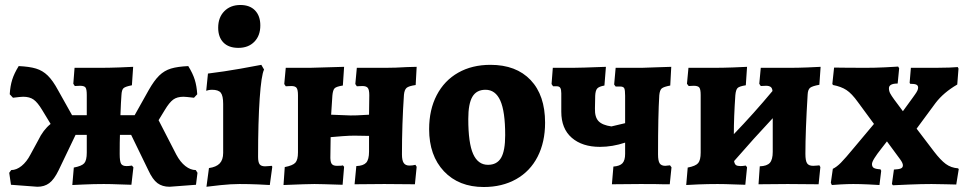

<svg xmlns="http://www.w3.org/2000/svg" viewBox="-20 -738 3880 770"><path d="M772 -45 766 3 660 11Q631 11 611.5 -3.5Q592 -18 575 -55L506 -197H461Q460 -172 460 -121Q460 -91 465.5 -81.5Q471 -72 487 -72Q496 -72 501.5 -73Q507 -74 509 -74L515 -67L507 3Q494 3 460 1.5Q426 0 396 0Q356 0 313.5 2Q271 4 270 4L276 -66Q308 -72 318 -83.5Q328 -95 328 -126V-197H283L215 -55Q197 -18 177.5 -3.5Q158 11 130 11L24 3L17 -45L25 -56Q46 -56 66.5 -72.5Q87 -89 102 -118L133 -175Q153 -217 183 -241L149 -297Q131 -327 115 -338.5Q99 -350 73 -350Q64 -350 32 -346L19 -360Q21 -393 29 -418.5Q37 -444 55 -473Q98 -471 124.5 -463Q151 -455 171.5 -435Q192 -415 213 -376L269 -276H328V-357Q328 -380 323 -387Q318 -394 301 -394L280 -393L274 -402L279 -466H378Q416 -466 457 -467.5Q498 -469 514 -470L509 -396Q483 -391 475.5 -384.5Q468 -378 467 -356Q465 -331 463 -276H520L576 -376Q598 -415 618.5 -435Q639 -455 665.5 -463Q692 -471 735 -473Q753 -444 761 -418.5Q769 -393 771 -360L758 -346Q724 -350 716 -350Q690 -350 674.5 -338.5Q659 -327 641 -297L616 -256L687 -118Q703 -88 723.5 -72Q744 -56 765 -56Z M818 -64Q847 -68 861 -82.5Q875 -97 875 -125V-321Q875 -354 865.5 -366Q856 -378 830 -378Q823 -378 816 -376.5Q809 -375 807 -374L814 -443Q879 -451 944 -462.5Q1009 -474 1028 -478L1039 -459Q1028 -437 1021.5 -343.5Q1015 -250 1015 -109Q1015 -88 1021 -79.5Q1027 -71 1043 -71Q1051 -71 1059 -72Q1067 -73 1070 -73L1072 -69L1062 4Q1049 3 1013.5 1.5Q978 0 940 0Q907 0 864 4.5Q821 9 808 11ZM855 -627Q855 -668 879.5 -693Q904 -718 944 -718Q982 -718 1003 -696Q1024 -674 1024 -636Q1024 -595 1000 -570.5Q976 -546 936 -546Q897 -546 876 -567.5Q855 -589 855 -627Z M1122 -68Q1154 -74 1164.5 -85.5Q1175 -97 1175 -127V-356Q1175 -378 1169.5 -385.5Q1164 -393 1148 -393L1126 -392L1120 -401L1126 -466H1222Q1223 -466 1325 -469L1360 -470L1355 -395Q1329 -391 1322 -384Q1315 -377 1313 -355L1308 -278L1386 -275Q1413 -275 1432.5 -276.5Q1452 -278 1460 -278L1461 -356Q1461 -378 1455 -385.5Q1449 -393 1433 -393L1411 -392L1405 -401L1411 -466H1525Q1565 -466 1613 -469L1651 -470L1647 -397Q1619 -393 1610.5 -385.5Q1602 -378 1600 -358Q1592 -241 1592 -119Q1592 -95 1599 -84.5Q1606 -74 1622 -74Q1634 -74 1646 -77L1651 -69L1644 1L1521 0L1402 1L1409 -72Q1437 -73 1448.5 -85.5Q1460 -98 1460 -130V-193L1401 -194Q1382 -194 1354.5 -192Q1327 -190 1306 -188L1305 -115Q1304 -91 1309.5 -82Q1315 -73 1331 -73Q1353 -73 1355 -75L1360 -69L1354 3Q1264 0 1241 0Q1213 0 1117 4Z M1701 -220Q1701 -298 1731.5 -356.5Q1762 -415 1817.5 -446.5Q1873 -478 1947 -478Q2050 -478 2108 -417Q2166 -356 2166 -246Q2166 -168 2136 -109.5Q2106 -51 2050 -19.5Q1994 12 1920 12Q1820 12 1760.5 -51Q1701 -114 1701 -220ZM2006 -196Q2006 -291 1986.5 -334.5Q1967 -378 1927 -378Q1891 -378 1874.5 -350Q1858 -322 1858 -261Q1858 -164 1877.5 -120.5Q1897 -77 1937 -77Q1973 -77 1989.5 -105Q2006 -133 2006 -196Z M2673 -67 2666 1H2641Q2621 0 2548 0L2434 1L2440 -70Q2466 -72 2476.5 -83.5Q2487 -95 2487 -121V-166Q2436 -149 2386 -149Q2315 -149 2273 -185.5Q2231 -222 2231 -290V-364Q2231 -379 2227 -385.5Q2223 -392 2213 -392H2198L2192 -401L2197 -466H2276Q2306 -466 2410 -470L2404 -395Q2382 -391 2375 -383Q2368 -375 2367 -354L2366 -303Q2365 -268 2380.5 -252Q2396 -236 2432 -231L2487 -244V-354Q2487 -377 2483.5 -384Q2480 -391 2467 -391H2449L2443 -399L2449 -466H2553L2610 -468Q2624 -468 2672 -470L2668 -395Q2642 -390 2634 -383.5Q2626 -377 2624 -356Q2619 -277 2619 -119Q2619 -93 2625.5 -83Q2632 -73 2648 -73Q2653 -73 2667 -75Z M3266 -75 3270 -68 3263 1 3139 0 3022 1 3027 -71Q3056 -72 3067.5 -85Q3079 -98 3079 -129V-264Q3004 -184 2924 -92Q2926 -80 2931.5 -76Q2937 -72 2949 -72Q2958 -72 2963.5 -73Q2969 -74 2971 -74L2976 -67L2969 3Q2956 3 2922 1.5Q2888 0 2858 0Q2818 0 2781.5 1.5Q2745 3 2732 4L2738 -66Q2770 -72 2780 -84Q2790 -96 2790 -126V-357Q2790 -380 2784.5 -387Q2779 -394 2762 -394L2742 -393L2735 -402L2741 -466H2839Q2878 -466 2919 -467.5Q2960 -469 2976 -470L2971 -396Q2945 -392 2938 -385Q2931 -378 2929 -356Q2923 -268 2923 -200Q3003 -283 3078 -373Q3077 -385 3070.5 -389.5Q3064 -394 3052 -394L3031 -393L3025 -402L3031 -466H3144Q3179 -466 3217.5 -467.5Q3256 -469 3271 -470L3266 -398Q3238 -393 3229 -386Q3220 -379 3219 -359Q3210 -213 3210 -121Q3210 -94 3216.5 -83.5Q3223 -73 3241 -73Q3250 -73 3257 -74Q3264 -75 3266 -75Z M3557 0 3565 -58Q3585 -59 3593 -62.5Q3601 -66 3601 -75Q3601 -84 3590 -99L3537 -171Q3532 -164 3514.5 -142Q3497 -120 3487 -104Q3477 -88 3477 -80Q3477 -69 3484.5 -64.5Q3492 -60 3511 -59L3514 -53L3507 4Q3494 3 3461 1.5Q3428 0 3402 0Q3380 0 3352 1.5Q3324 3 3316 4L3312 -5L3320 -61Q3335 -68 3352 -85Q3369 -102 3407 -148L3485 -241L3421 -328Q3396 -363 3374.5 -377Q3353 -391 3321 -397L3318 -401L3325 -467Q3335 -467 3367.5 -466.5Q3400 -466 3449 -466Q3489 -466 3529.5 -468Q3570 -470 3582 -471L3586 -464L3580 -403Q3545 -403 3545 -384Q3545 -373 3550 -363.5Q3555 -354 3566 -339L3601 -292L3641 -347Q3643 -350 3649.5 -359Q3656 -368 3659 -374.5Q3662 -381 3662 -387Q3662 -395 3655 -398.5Q3648 -402 3630 -402L3628 -406L3633 -466H3731Q3762 -466 3787 -467Q3812 -468 3821 -469L3824 -463L3819 -399Q3764 -367 3732 -325L3656 -222L3726 -130Q3752 -96 3773 -80.5Q3794 -65 3822 -63L3825 -60L3815 2Q3804 2 3774 1Q3744 0 3716 0Q3676 0 3628 2Q3580 4 3561 5Z"/></svg>

Font: Alegreya ExtraBold
Style: Regular
Weight: 800
Designer: Juan Pablo del Peral
Foundry: Huerta Tipografica
Version: Version 2.007; ttfautohint (v1.6)